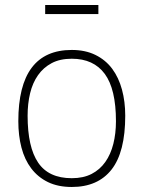

<svg xmlns="http://www.w3.org/2000/svg" viewBox="-20 -737 572 765"><path d="M266 8Q211 8 171 -11.5Q131 -31 104.5 -66Q78 -101 65.5 -149Q53 -197 53 -254Q53 -538 266 -538Q320 -538 360.5 -518Q401 -498 427 -463Q453 -428 466 -380Q479 -332 479 -276Q479 -131 424.5 -61.5Q370 8 266 8ZM266 -27Q312 -27 345 -44Q378 -61 399.5 -91.5Q421 -122 431.5 -163.5Q442 -205 442 -254Q442 -382 397.5 -442.5Q353 -503 266 -503Q219 -503 186 -485.5Q153 -468 131.5 -437.5Q110 -407 100 -365.5Q90 -324 90 -276Q90 -151 132 -89Q174 -27 266 -27ZM372 -681H160V-717H372Z"/></svg>

Font: Tanohe Sans ExtraLight
Style: Regular
Weight: 250
Designer: Village Type and Design LLC & Cristiano Sobral
Foundry: Cooper Hewitt Smithsonian Design Museum
Version: Version 1.00;September 29, 2021;FontCreator 13.0.0.2655 64-b